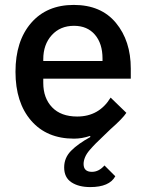

<svg xmlns="http://www.w3.org/2000/svg" viewBox="-20 -552 595 781"><path d="M347 209Q300 209 270.5 189.5Q241 170 241 129Q241 90 269 61.5Q297 33 348 5L346 1Q313 12 281 12Q170 12 106.5 -61.5Q43 -135 43 -260Q43 -385 106.5 -458.5Q170 -532 280 -532Q391 -532 451.5 -459Q512 -386 512 -273V-232H156V-215Q156 -153 192 -115.5Q228 -78 294 -78Q383 -78 430 -155L494 -93Q479 -70 429 -26Q420 -17 400.5 1.5Q381 20 370 31Q359 42 345.5 57.5Q332 73 326 87.5Q320 102 320 115Q320 147 354 147Q382 147 405 121L449 165Q425 209 347 209ZM156 -304H397V-314Q397 -375 366 -411Q335 -447 281 -447Q225 -447 190.5 -409Q156 -371 156 -311Z"/></svg>

Font: IBM Plex Sans Medm
Style: Regular
Weight: 500
Designer: Mike Abbink, Paul van der Laan, Pieter van Rosmalen
Foundry: Bold Monday
Version: Version 3.005